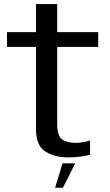

<svg xmlns="http://www.w3.org/2000/svg" viewBox="-20 -746 528 918"><path d="M305.5 6.5Q360.5 6.5 410.5 -6V-74.5Q376 -63 339.5 -63Q298.5 -63 276 -80.5Q253.5 -98 253.5 -152.5V-521.5H449.5V-592.5H253.5V-726.5H152V-592.5H13.5V-521.5H152V-129Q152 -51 196 -22.2Q240 6.5 305.5 6.5ZM243.5 151.5H281L339.5 35H279Z"/></svg>

Font: Anybody Thin
Style: Regular
Weight: 400
Version: Version 1.113;gftools[0.9.25]